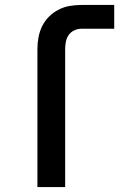

<svg xmlns="http://www.w3.org/2000/svg" viewBox="-20 -755 540 775"><path d="M131 0V-557Q131 -581 135.5 -605Q140 -629 150.5 -650Q161 -671 178 -688Q195 -705 216.5 -716Q238 -727 261.5 -731Q285 -735 309 -735H441V-639H309Q294 -639 280 -632.5Q266 -626 257.5 -614Q249 -602 246 -587Q243 -572 243 -557V0Z"/></svg>

Font: Iosevka Custom
Style: Bold
Weight: 700
Monospace: yes
Designer: Belleve Invis
Foundry: Belleve Invis
Version: Version 30.3.3; ttfautohint (v1.8.3)